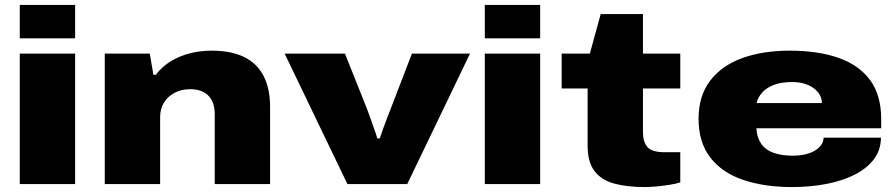

<svg xmlns="http://www.w3.org/2000/svg" viewBox="-20 -745 3622 777"><path d="M60 -590V-725H284V-590ZM60 0V-528H284V0Z M404 0V-528H586L601 -442H610Q637 -477 673.5 -498.5Q710 -520 751.5 -530Q793 -540 836 -540Q915 -540 967.5 -514.5Q1020 -489 1046.5 -438Q1073 -387 1073 -312V0H849V-285Q849 -306 843 -324.5Q837 -343 825 -356Q813 -369 794.5 -376.5Q776 -384 750 -384Q714 -384 686.5 -369.5Q659 -355 643.5 -329.5Q628 -304 628 -271V0Z M1386 0 1132 -528H1376L1465 -305Q1471 -290 1478.5 -268Q1486 -246 1494 -224Q1502 -202 1507 -185H1517Q1523 -203 1531 -225.5Q1539 -248 1547.5 -270Q1556 -292 1562 -307L1647 -528H1882L1628 0Z M1942 -590V-725H2166V-590ZM1942 0V-528H2166V0Z M2590 12Q2518 12 2466 -2Q2414 -16 2386 -52.5Q2358 -89 2358 -156V-387H2253V-528H2367L2411 -688H2582V-528H2733V-387H2582V-210Q2582 -171 2600 -150Q2618 -129 2670 -129H2733V-7Q2719 -2 2692 2.5Q2665 7 2637 9.5Q2609 12 2590 12Z M3186 12Q3073 12 2987.5 -17Q2902 -46 2854.5 -107.5Q2807 -169 2807 -264Q2807 -357 2854 -418.5Q2901 -480 2984 -510Q3067 -540 3176 -540Q3290 -540 3373 -511Q3456 -482 3501 -421Q3546 -360 3546 -264V-226H3041Q3043 -189 3060 -164Q3077 -139 3109.5 -127Q3142 -115 3188 -115Q3218 -115 3241.5 -121Q3265 -127 3281 -137.5Q3297 -148 3305 -161Q3313 -174 3313 -188H3545Q3545 -138 3516.5 -100.5Q3488 -63 3438.5 -38Q3389 -13 3324 -0.5Q3259 12 3186 12ZM3042 -328H3306Q3306 -345 3298 -360Q3290 -375 3274.5 -387Q3259 -399 3236.5 -406Q3214 -413 3186 -413Q3142 -413 3112 -401.5Q3082 -390 3064.5 -370.5Q3047 -351 3042 -328Z"/></svg>

Font: Archivo Expanded Black
Style: Regular
Weight: 900
Width: 7
Designer: Hector Gatti
Foundry: Omnibus-Type
Version: Version 2.001